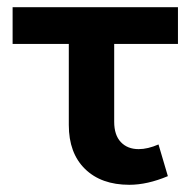

<svg xmlns="http://www.w3.org/2000/svg" viewBox="-20 -506 535 533"><path d="M339 7Q261 7 216 -37Q171 -81 171 -159V-384H15V-486H474V-384H297V-168Q297 -131 315.5 -111.5Q334 -92 365 -92Q390 -92 420 -105L446 -17Q389 7 339 7Z"/></svg>

Font: Cantarell
Style: Bold
Weight: 700
Designer: Dave Crossland, Nikolaus Waxweiler, Florian Fecher, Jacques Le Bailly, Eben Sorkin, Alexei Vanyashin, Alexios Zavras, Em
Version: Version 0.303